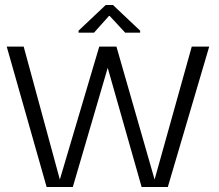

<svg xmlns="http://www.w3.org/2000/svg" viewBox="-20 -750 879 770"><path d="M378 -563H447L412 -478L272 0H167L7 -563H75L220 -30ZM749 -563H819L653 0H548L412 -478L378 -563H447L600 -30ZM295 -619V-627L404 -730H433L542 -627V-619H482L420 -686H417L357 -619Z"/></svg>

Font: Darker Grotesque Medium
Style: Regular
Weight: 500
Designer: Gabriel Lam
Foundry: TypeRant
Version: Version 1.000;gftools[0.9.28]